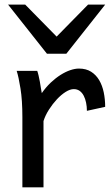

<svg xmlns="http://www.w3.org/2000/svg" viewBox="-20 -801 475 821"><path d="M75.7 0V-300.3Q75.7 -372.6 67.6 -422.6Q59.6 -472.7 51.3 -498H139.2Q142.1 -490.2 145 -477.8Q147.9 -465.3 150.4 -451.7Q152.8 -438 154.8 -424.8L158.7 -402.8Q176.3 -428.2 197 -447.8Q217.8 -467.3 239 -480.7Q260.3 -494.1 280.5 -501Q300.8 -507.8 317.4 -507.8Q348.1 -507.8 369.4 -494.4Q390.6 -481 404.1 -458.3Q417.5 -435.5 423.6 -406Q429.7 -376.5 429.7 -344.2L351.6 -327.1Q351.6 -345.2 348.1 -362.1Q344.7 -378.9 337.9 -391.8Q331.1 -404.8 320.6 -412.4Q310.1 -419.9 295.4 -419.9Q279.8 -419.9 260.7 -408Q241.7 -396 223.4 -376.5Q205.1 -356.9 189.5 -332.5Q173.8 -308.1 166 -283.2V0ZM87.9 -781.2 222.2 -644.5 356.4 -781.2H429.7L263.7 -571.3H180.7L14.6 -781.2Z"/></svg>

Font: Andika Eur
Style: Regular
Weight: 400
Designer: Victor Gaultney, Annie Olsen, Julie Remington, Don Collingsworth, Eric Hays, Becca Hirsbrunner
Foundry: SIL International
Version: Version 5.000